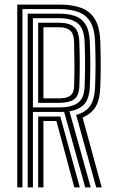

<svg xmlns="http://www.w3.org/2000/svg" viewBox="-20 -820 496 840"><path d="M55.5 0V-800H239Q297.2 -800 336.4 -785Q375.5 -770 396.1 -734.8Q416.8 -699.5 418.8 -638Q420.5 -585.8 420.6 -537.5Q420.8 -489.2 418.8 -439Q416.8 -384.2 398.8 -353.6Q380.8 -323 341.5 -305.5L425 0H401L313.2 -317.2Q356.8 -329.5 375.4 -358.2Q394 -387 396 -439.8Q398 -491 398 -537.6Q398 -584.2 396 -637.2Q394 -693 375.4 -724Q356.8 -755 322.5 -767.6Q288.2 -780.2 239 -780.2H78.2V0ZM147 0V-310.2H215Q222.2 -310.2 229.5 -310.2Q236.8 -310.2 243.8 -310.5L329.2 0H305.2L226.8 -290.5Q224.2 -290.5 221.4 -290.5Q218.5 -290.5 215.8 -290.5H170V0ZM101.2 0V-760.2H239Q280.8 -760.2 310 -749.4Q339.2 -738.5 355.2 -711.6Q371.2 -684.8 373 -636.5Q374.8 -591.5 375.1 -542.9Q375.5 -494.2 373 -440.8Q371 -390.8 350.1 -365.8Q329.2 -340.8 283.8 -333.2L377 0H353L260.5 -330.8Q255.5 -330.5 250 -330.4Q244.5 -330.2 238.8 -330.2H124V0ZM124 -350H238.8Q290.8 -350 319.4 -368.9Q348 -387.8 350.2 -441.2Q352.2 -492.2 352.2 -538.6Q352.2 -585 350.2 -635.5Q347.8 -697 319.2 -718.8Q290.8 -740.5 239 -740.5H124ZM147 -370V-720.5H239Q282.8 -720.5 304.2 -701.8Q325.8 -683 327.2 -634.8Q329 -583 329 -536.6Q329 -490.2 327.2 -442Q325.5 -400.2 303.4 -385.1Q281.2 -370 238.8 -370ZM170 -389.8H238.8Q271.8 -389.8 287.6 -401.6Q303.5 -413.5 304.2 -443Q305.8 -489 305.6 -538.6Q305.5 -588.2 304.2 -634.2Q303.2 -673.8 286.1 -687.2Q269 -700.8 239 -700.8H170Z"/></svg>

Font: Big Shoulders Inline Text Thin
Style: Bold
Weight: 700
Version: Version 2.002